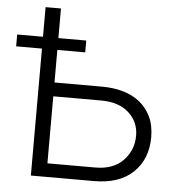

<svg xmlns="http://www.w3.org/2000/svg" viewBox="-67 -776 772 826"><g transform="rotate(5 319.0 -363.5)"><path d="M96.6 -599.4V-727.3H163V-599.4H283.4V-548.3H163V-407.7H369.3Q416.9 -407.7 458.6 -396Q500.4 -384.2 531.2 -359.7Q562.1 -335.2 580.1 -297.8Q598 -260.3 598 -208.8Q598 -115.1 538.4 -57.5Q478.7 0 369.3 0H96.6V-548.3H-14.9V-599.4ZM163 -58.6H369.3Q447.4 -58.6 490.1 -103Q532.7 -147.4 532.7 -210.2Q532.7 -269.2 489.7 -308.6Q446.7 -348 369.3 -348H163Z"/></g></svg>

Font: Inter P Light
Style: Regular
Weight: 300
Designer: Rasmus Andersson
Foundry: rsms
Version: Version 3.018;git-588b23468